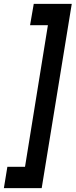

<svg xmlns="http://www.w3.org/2000/svg" viewBox="-86 -760 390 990"><path d="M-48 100H43L161 -630H69L88 -740H284L129 210H-66Z"/></svg>

Font: Georama Condensed
Style: Bold Italic
Weight: 700
Width: 3
Italic angle: -9°
Designer: Jean-Baptiste Levee
Foundry: Production Type
Version: Version 1.000